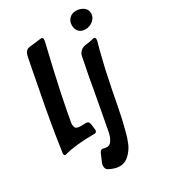

<svg xmlns="http://www.w3.org/2000/svg" viewBox="-277 -884 1081 1223"><g transform="rotate(-30 263.5 -272.0)"><path d="M562 -710Q562 -679 537 -658.5Q512 -638 481 -638Q451 -638 434 -655.5Q417 -673 417 -703Q417 -733 436 -752Q455 -771 484 -771Q516 -771 539 -754.5Q562 -738 562 -710ZM-41 -26 -40 -31V-33L-23 -146Q1 -299 57 -584L76 -680V-679Q85 -714 113 -719L198 -729H201L206 -730Q219 -730 219 -714Q219 -708 218 -704Q211 -673 196.5 -611.5Q182 -550 175 -520Q134 -338 118 -251L102 -162Q102 -134 112.5 -126.5Q123 -119 153 -119L167 -120H185Q206 -120 209 -94L213 -60Q214 -58 214 -52Q214 -33 195 -33Q58 -33 -22 -11Q-24 -11 -27 -10Q-31 -9 -32 -9Q-41 -9 -41 -26ZM425 -551 461 -556 485 -561Q494 -564 497 -564Q509 -564 509 -548Q509 -544 507 -534L492 -480L461 -352L434 -222Q428 -190 415.5 -126Q403 -62 396 -30L375 55Q364 98 349 133Q334 168 303.5 197.5Q273 227 234 227Q199 227 156 204Q141 195 141 171Q141 159 147 147Q155 129 171 91Q180 75 189 75Q196 75 206 78Q220 80 224 80Q249 80 264 50L263 51Q274 34 281 -1L332 -276Q337 -305 347 -361L375 -503Q379 -522 393.5 -535Q408 -548 426 -551Z"/></g></svg>

Font: Bangerz Fix
Style: Regular
Weight: 400
Designer: vernon adams
Foundry: Vernon Adams
Version: Version 2.10;December 28, 2023;FontCreator 13.0.0.2683 64-bi